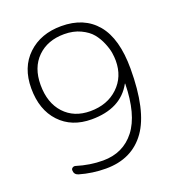

<svg xmlns="http://www.w3.org/2000/svg" viewBox="-135 -847 881 965"><g transform="rotate(-20 305.0 -365.0)"><path d="M300 -697Q211 -697 156.5 -643.5Q102 -590 102 -497Q102 -401 154 -344.5Q206 -288 293 -288Q384 -288 441.5 -342.5Q499 -397 499 -483Q499 -502 495.5 -525Q492 -548 479 -579.5Q466 -611 445.5 -636Q425 -661 387 -679Q349 -697 300 -697ZM285 -247Q179 -247 115.5 -314.5Q52 -382 52 -497Q52 -609 121 -674.5Q190 -740 300 -740Q422 -740 488.5 -660.5Q555 -581 555 -420Q555 -196 481.5 -93Q408 10 268 10Q196 10 127 -10Q105 -17 105 -40Q105 -48 112 -52.5Q119 -57 127 -55Q198 -33 268 -33Q376 -33 438.5 -113.5Q501 -194 504 -358Q504 -359 503 -359Q502 -359 502 -358Q441 -247 285 -247Z"/></g></svg>

Font: Rounded Mplus 1c Light
Style: Regular
Weight: 300
Version: Version 1.059.20150529